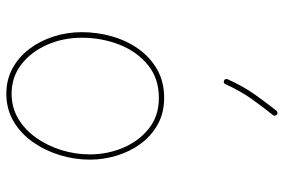

<svg xmlns="http://www.w3.org/2000/svg" viewBox="-165 -730 896 606"><g transform="rotate(90 283.0 -427.0)"><path d="M289.1 -480.5Q345.7 -480.5 385.5 -449Q425.3 -417.5 446.3 -367.7Q467.3 -317.9 467.3 -262.7Q467.3 -216.3 453.6 -172.4Q439.9 -128.4 414.8 -93Q389.6 -57.6 354.5 -36.6Q319.3 -15.6 275.9 -15.6Q223.1 -15.6 183.3 -46.4Q143.6 -77.1 121.3 -127.7Q99.1 -178.2 99.1 -237.3Q99.1 -299.8 120.8 -355.5Q142.6 -411.1 185.1 -445.8Q227.5 -480.5 289.1 -480.5ZM289.1 -497.1Q237.8 -497.1 199 -474.9Q160.2 -452.6 134 -415.5Q107.9 -378.4 94.7 -332Q81.5 -285.6 81.5 -237.3Q81.5 -190.9 95.2 -148.2Q108.9 -105.5 134.3 -71.8Q159.7 -38.1 195.6 -18.6Q231.4 1 275.9 1Q324.2 1 362.8 -21.7Q401.4 -44.4 428.2 -82.5Q455.1 -120.6 469.5 -167.5Q483.9 -214.4 483.9 -262.7Q483.9 -305.7 471.2 -347.4Q458.5 -389.2 433.8 -422.9Q409.2 -456.5 372.8 -476.8Q336.4 -497.1 289.1 -497.1ZM341.8 -853Q339.4 -855.5 335.7 -854.7Q332 -854 329.6 -851.6Q302.2 -817.4 276.9 -781.2Q251.5 -745.1 230 -697.3Q228.5 -693.8 229.7 -690.7Q231 -687.5 234.4 -686Q237.8 -684.6 241 -685.8Q244.1 -687 245.6 -690.4Q266.6 -736.8 291.3 -771.7Q315.9 -806.6 343.3 -840.8Q345.7 -843.3 345 -847.2Q344.2 -851.1 341.8 -853Z"/></g></svg>

Font: Mikhak VF
Style: Regular
Weight: 100
Designer: Amin Abedi
Version: Version 3.001